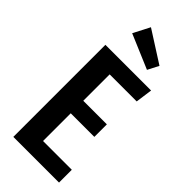

<svg xmlns="http://www.w3.org/2000/svg" viewBox="-293 -973 1019 1019"><g transform="rotate(45 216.5 -464.0)"><path d="M390 -596H187V-398H364V-304H187V-96H403V0H60V-691H403ZM342 -815 310 -753 117 -835 165 -928Z"/></g></svg>

Font: Fira Sans Compressed Medium
Style: Regular
Weight: 500
Width: 1
Designer: bBox Type GmbH & Carrois Corporate GbR & Edenspiekermann AG
Foundry: bBox Type GmbH & Carrois Corporate GbR & Edenspiekermann AG
Version: Version 4.301